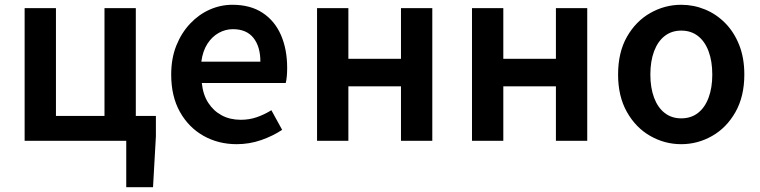

<svg xmlns="http://www.w3.org/2000/svg" viewBox="-20 -589 3179 803"><path d="M508 194V0H83V-555H214V-104H417V-555H548V-104H632V-19L620 194Z M970 14Q893 14 831 -21Q769 -56 732.5 -121Q696 -186 696 -277Q696 -345 717.5 -398.5Q739 -452 775.5 -490.5Q812 -529 857.5 -549Q903 -569 952 -569Q1027 -569 1078 -535.5Q1129 -502 1155 -442.5Q1181 -383 1181 -305Q1181 -286 1179.5 -269.5Q1178 -253 1175 -242H824Q829 -193 851 -159Q873 -125 907.5 -106.5Q942 -88 987 -88Q1022 -88 1053 -98.5Q1084 -109 1115 -128L1160 -46Q1121 -20 1072 -3Q1023 14 970 14ZM822 -331H1069Q1069 -394 1040 -430.5Q1011 -467 954 -467Q923 -467 895 -451.5Q867 -436 847.5 -406Q828 -376 822 -331Z M1306 0V-555H1437V-343H1657V-555H1788V0H1657V-228H1437V0Z M1954 0V-555H2085V-343H2305V-555H2436V0H2305V-228H2085V0Z M2829 14Q2760 14 2699.5 -20.5Q2639 -55 2602 -120.5Q2565 -186 2565 -277Q2565 -370 2602 -435Q2639 -500 2699.5 -534.5Q2760 -569 2829 -569Q2881 -569 2928.5 -549.5Q2976 -530 3013 -492.5Q3050 -455 3071.5 -401Q3093 -347 3093 -277Q3093 -186 3056 -120.5Q3019 -55 2958.5 -20.5Q2898 14 2829 14ZM2829 -94Q2870 -94 2899 -116.5Q2928 -139 2943.5 -180.5Q2959 -222 2959 -277Q2959 -333 2943.5 -374.5Q2928 -416 2899 -438.5Q2870 -461 2829 -461Q2789 -461 2760 -438.5Q2731 -416 2715.5 -374.5Q2700 -333 2700 -277Q2700 -222 2715.5 -180.5Q2731 -139 2760 -116.5Q2789 -94 2829 -94Z"/></svg>

Font: Noto Sans HK SemiBold
Style: Regular
Weight: 600
Version: Version 2.004-H2;hotconv 1.0.118;makeotfexe 2.5.65603